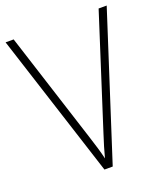

<svg xmlns="http://www.w3.org/2000/svg" viewBox="-133 -897 766 894"><g transform="rotate(-20 250.5 -450.0)"><path d="M501 -807 271 -93H230L0 -807H40L217 -255Q227 -224 235.5 -195.5Q244 -167 250 -141Q257 -167 265 -194.5Q273 -222 284 -255L461 -807Z"/></g></svg>

Font: Noto Sans Telugu UI SemiCondensed ExtraLight
Style: Regular
Weight: 200
Width: 4
Designer: Jelle Bosma - Monotype Design Team
Foundry: Monotype Imaging Inc.
Version: Version 2.005; ttfautohint (v1.8.4.7-5d5b)